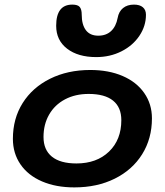

<svg xmlns="http://www.w3.org/2000/svg" viewBox="-20 -804 716 834"><path d="M36 -201Q36 -289 78.5 -356.5Q121 -424 197.5 -462Q274 -500 372 -500Q452 -500 512.5 -474Q573 -448 606.5 -400Q640 -352 640 -290Q640 -202 597.5 -134Q555 -66 478.5 -28Q402 10 303 10Q223 10 162.5 -16Q102 -42 69 -90Q36 -138 36 -201ZM507 -282Q507 -338 471 -367Q435 -396 365 -396Q307 -396 262.5 -372.5Q218 -349 193.5 -306.5Q169 -264 169 -209Q169 -153 205.5 -123.5Q242 -94 312 -94Q400 -94 453.5 -145.5Q507 -197 507 -282ZM224 -692Q224 -784 294 -784Q318 -784 326.5 -773.5Q335 -763 335 -740Q335 -697 353 -673Q371 -649 407 -649Q441 -649 462.5 -669Q484 -689 491 -726Q496 -754 514.5 -769Q533 -784 562 -784Q587 -784 600.5 -772.5Q614 -761 614 -740Q614 -691 585.5 -648.5Q557 -606 507.5 -581Q458 -556 398 -556Q319 -556 271.5 -592.5Q224 -629 224 -692Z"/></svg>

Font: Kodchasan
Style: Bold Italic
Weight: 700
Italic angle: -10°
Version: Version 1.000; ttfautohint (v1.6)